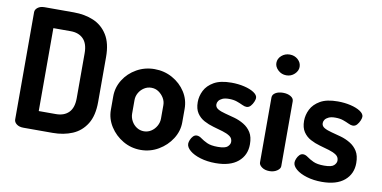

<svg xmlns="http://www.w3.org/2000/svg" viewBox="-71 -934 2282 1147"><g transform="rotate(10 1070.0 -361.0)"><path d="M117 0Q91 0 75.5 -12Q60 -24 60 -40V-691Q60 -707 75.5 -719Q91 -731 117 -731H294Q361 -731 414 -708.5Q467 -686 498.5 -635.5Q530 -585 530 -502V-229Q530 -146 498.5 -95.5Q467 -45 414 -22.5Q361 0 294 0ZM190 -114H294Q344 -114 372 -142.5Q400 -171 400 -229V-502Q400 -560 372 -588.5Q344 -617 295 -617H190Z M829 9Q771 9 722 -19.5Q673 -48 643 -95Q613 -142 613 -196V-278Q613 -332 642 -378.5Q671 -425 720.5 -453Q770 -481 829 -481Q888 -481 937.5 -453.5Q987 -426 1016.5 -380Q1046 -334 1046 -278V-196Q1046 -143 1016 -96Q986 -49 936.5 -20Q887 9 829 9ZM829 -104Q853 -104 873 -117Q893 -130 905 -151.5Q917 -173 917 -196V-278Q917 -301 905 -321Q893 -341 873.5 -354.5Q854 -368 829 -368Q805 -368 785 -355Q765 -342 753.5 -321.5Q742 -301 742 -278V-196Q742 -173 753.5 -151.5Q765 -130 785 -117Q805 -104 829 -104Z M1283 9Q1233 9 1191.5 -3.5Q1150 -16 1126.5 -36Q1103 -56 1103 -77Q1103 -87 1108.5 -100.5Q1114 -114 1123.5 -124Q1133 -134 1146 -134Q1160 -134 1175.5 -122.5Q1191 -111 1214.5 -100Q1238 -89 1280 -89Q1325 -89 1339.5 -103Q1354 -117 1354 -132Q1354 -154 1336.5 -166Q1319 -178 1292 -186Q1265 -194 1234.5 -202.5Q1204 -211 1177 -225.5Q1150 -240 1133 -265.5Q1116 -291 1116 -332Q1116 -368 1133 -402Q1150 -436 1189 -458.5Q1228 -481 1295 -481Q1336 -481 1372.5 -472.5Q1409 -464 1432 -449Q1455 -434 1455 -416Q1455 -407 1449 -392.5Q1443 -378 1432.5 -366Q1422 -354 1407 -354Q1396 -354 1380.5 -361.5Q1365 -369 1345 -376Q1325 -383 1297 -383Q1272 -383 1257 -376Q1242 -369 1235 -359Q1228 -349 1228 -338Q1228 -320 1245 -310Q1262 -300 1289.5 -293Q1317 -286 1347.5 -277.5Q1378 -269 1405.5 -252.5Q1433 -236 1450 -209Q1467 -182 1467 -137Q1467 -71 1419.5 -31Q1372 9 1283 9Z M1609 0Q1581 0 1563 -13Q1545 -26 1545 -41V-435Q1545 -453 1563 -464Q1581 -475 1609 -475Q1636 -475 1655 -464Q1674 -453 1674 -435V-41Q1674 -26 1655 -13Q1636 0 1609 0ZM1609 -581Q1580 -581 1559 -600.5Q1538 -620 1538 -644Q1538 -670 1559 -688.5Q1580 -707 1609 -707Q1638 -707 1658.5 -688.5Q1679 -670 1679 -644Q1679 -620 1658.5 -600.5Q1638 -581 1609 -581Z M1928 9Q1878 9 1836.5 -3.5Q1795 -16 1771.5 -36Q1748 -56 1748 -77Q1748 -87 1753.5 -100.5Q1759 -114 1768.5 -124Q1778 -134 1791 -134Q1805 -134 1820.5 -122.5Q1836 -111 1859.5 -100Q1883 -89 1925 -89Q1970 -89 1984.5 -103Q1999 -117 1999 -132Q1999 -154 1981.5 -166Q1964 -178 1937 -186Q1910 -194 1879.5 -202.5Q1849 -211 1822 -225.5Q1795 -240 1778 -265.5Q1761 -291 1761 -332Q1761 -368 1778 -402Q1795 -436 1834 -458.5Q1873 -481 1940 -481Q1981 -481 2017.5 -472.5Q2054 -464 2077 -449Q2100 -434 2100 -416Q2100 -407 2094 -392.5Q2088 -378 2077.5 -366Q2067 -354 2052 -354Q2041 -354 2025.5 -361.5Q2010 -369 1990 -376Q1970 -383 1942 -383Q1917 -383 1902 -376Q1887 -369 1880 -359Q1873 -349 1873 -338Q1873 -320 1890 -310Q1907 -300 1934.5 -293Q1962 -286 1992.5 -277.5Q2023 -269 2050.5 -252.5Q2078 -236 2095 -209Q2112 -182 2112 -137Q2112 -71 2064.5 -31Q2017 9 1928 9Z"/></g></svg>

Font: Dosis
Style: Bold
Weight: 700
Designer: EdgarTolentino, PabloImpallari, IginoMarini
Foundry: EdgarTolentino, PabloImpallari, IginoMarini
Version: Version 3.001; ttfautohint (v1.8.2)